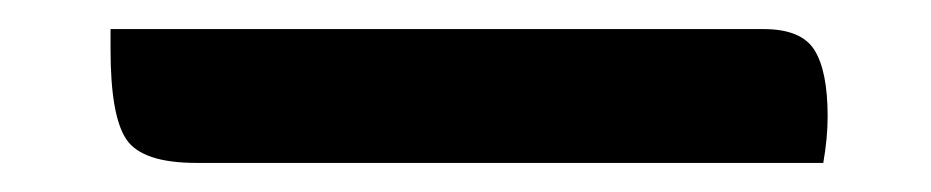

<svg xmlns="http://www.w3.org/2000/svg" viewBox="-20 59 640 132"><path d="M56 79H505Q531 79 540 93.5Q549 108 549 139Q549 154 546 171H115Q78 171 67 155Q56 139 56 93Z"/></svg>

Font: Recursive Sn Csl St
Style: Regular
Weight: 400
Version: Version 1.079;hotconv 1.0.112;makeotfexe 2.5.65598; ttfautoh